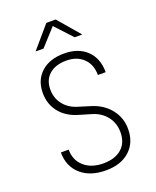

<svg xmlns="http://www.w3.org/2000/svg" viewBox="-172 -1049 943 1159"><g transform="rotate(-20 300.0 -470.0)"><path d="M305 10Q204 10 144.5 -43Q85 -96 85 -185H135Q135 -117 181.5 -76Q228 -35 305 -35Q380 -35 422.5 -72.5Q465 -110 465 -177Q465 -235 432 -278Q399 -321 342 -338L258 -363Q186 -385 145.5 -436.5Q105 -488 105 -559Q105 -642 159.5 -691Q214 -740 306 -740Q398 -740 451.5 -688.5Q505 -637 505 -548H455Q455 -615 414 -655Q373 -695 305 -695Q235 -695 195 -660Q155 -625 155 -563Q155 -509 186 -468.5Q217 -428 270 -411L354 -385Q428 -362 471.5 -307Q515 -252 515 -180Q515 -93 458.5 -41.5Q402 10 305 10ZM150 -810 270 -950H330L450 -810H401L300 -919L201 -810Z"/></g></svg>

Font: NKDuy Mono Thin
Style: Regular
Weight: 100
Monospace: yes
Designer: NKDuy
Foundry: NKDuy
Version: Version 2.251; ttfautohint (v1.8.4.7-5d5b)